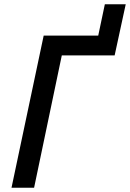

<svg xmlns="http://www.w3.org/2000/svg" viewBox="-20 -881 610 901"><path d="M34 0 185 -714H441L472 -861H570L518 -621H270L140 0Z"/></svg>

Font: Noto Sans Display Medium
Style: Italic
Weight: 500
Italic angle: -12°
Designer: Monotype Design Team
Foundry: Monotype Imaging Inc.
Version: Version 2.003